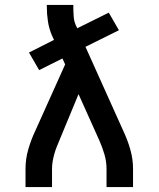

<svg xmlns="http://www.w3.org/2000/svg" viewBox="-20 -755 640 775"><path d="M83 0V-74Q83 -113 94 -151.5Q105 -190 122 -226L243 -495L232 -519L138 -472L97 -543L111 -550L198 -594L190 -611Q178 -639 173.5 -668.5Q169 -698 169 -728V-735H276V-728Q276 -708 277.5 -687.5Q279 -667 288 -649L292 -641L419 -704L460 -633L325 -566L478 -226Q495 -190 506 -151.5Q517 -113 517 -74V0H410V-74Q410 -103 401.5 -132Q393 -161 381 -188L297 -375L220 -189Q214 -175 208.5 -161Q203 -147 199 -132.5Q195 -118 192.5 -103.5Q190 -89 190 -74V0Z"/></svg>

Font: Zed Mono Semibold Extended
Style: Regular
Weight: 600
Width: 7
Monospace: yes
Designer: Belleve Invis
Foundry: Belleve Invis
Version: Version 1.0.0; ttfautohint (v1.8.4)